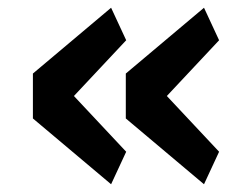

<svg xmlns="http://www.w3.org/2000/svg" viewBox="-20 -519 640 496"><path d="M267 -43 65 -213V-329L267 -499L306 -415L171 -271L306 -127ZM507 -43 305 -213V-329L507 -499L546 -415L411 -271L546 -127Z"/></svg>

Font: IBM Plex Mono SmBld
Style: Regular
Weight: 600
Monospace: yes
Designer: Mike Abbink, Paul van der Laan, Pieter van Rosmalen
Foundry: Bold Monday
Version: Version 2.3